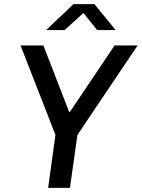

<svg xmlns="http://www.w3.org/2000/svg" viewBox="-20 -905 683 925"><path d="M212 0 247 -255 79 -686H189L313 -366H317L532 -686H643L353 -255L317 0ZM202 -760 334 -885H435L537 -760H448L369 -859H400L291 -760Z"/></svg>

Font: Chivo Mono
Style: Italic
Weight: 400
Italic angle: -8.05°
Monospace: yes
Version: Version 1.008